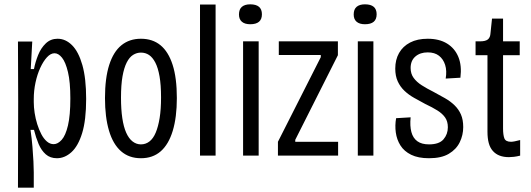

<svg xmlns="http://www.w3.org/2000/svg" viewBox="-20 -719 2455 887"><path d="M63 148 64 -252 63 -527H129L122 -400H137Q143 -432 156 -464.5Q169 -497 191.5 -518.5Q214 -540 246 -540Q283 -540 313 -510Q343 -480 360.5 -418.5Q378 -357 378 -262Q378 -164 359.5 -104Q341 -44 310 -16Q279 12 243 12Q212 12 191.5 -6Q171 -24 158.5 -53.5Q146 -83 137 -119H121Q127 -77 130 -40Q133 -3 134.5 27Q136 57 136 77V148ZM228 -53Q247 -53 265 -73Q283 -93 294 -139.5Q305 -186 305 -264Q305 -340 294 -386Q283 -432 266.5 -452.5Q250 -473 232 -473Q214 -473 197 -454.5Q180 -436 166 -405.5Q152 -375 144 -337.5Q136 -300 136 -262V-247Q136 -224 140 -197.5Q144 -171 152 -145.5Q160 -120 171 -99Q182 -78 196.5 -65.5Q211 -53 228 -53Z M631 12Q576 12 539 -20.5Q502 -53 483.5 -115.5Q465 -178 465 -266Q465 -358 484.5 -419Q504 -480 541 -510Q578 -540 631 -540Q685 -540 721.5 -510Q758 -480 777.5 -419.5Q797 -359 797 -266Q797 -177 778 -114.5Q759 -52 722.5 -20Q686 12 631 12ZM631 -52Q653 -52 670.5 -65.5Q688 -79 699.5 -106.5Q711 -134 717.5 -174Q724 -214 724 -269Q724 -327 717 -366.5Q710 -406 697.5 -430Q685 -454 668.5 -465Q652 -476 631 -476Q612 -476 595 -465.5Q578 -455 565.5 -430.5Q553 -406 546 -366.5Q539 -327 539 -268Q539 -214 545 -173.5Q551 -133 563 -106Q575 -79 592.5 -65.5Q610 -52 631 -52Z M904 0V-698H976V0Z M1103 0V-528H1175V0ZM1136 -607Q1111 -607 1097.5 -618.5Q1084 -630 1084 -652Q1084 -676 1097.5 -687.5Q1111 -699 1136 -699Q1163 -699 1176.5 -687.5Q1190 -676 1190 -653Q1190 -630 1176.5 -618.5Q1163 -607 1136 -607Z M1264 0V-64L1462 -455V-465H1268V-528H1541V-464L1344 -73V-64H1542V0Z M1633 0V-528H1705V0ZM1666 -607Q1641 -607 1627.5 -618.5Q1614 -630 1614 -652Q1614 -676 1627.5 -687.5Q1641 -699 1666 -699Q1693 -699 1706.5 -687.5Q1720 -676 1720 -653Q1720 -630 1706.5 -618.5Q1693 -607 1666 -607Z M1962 12Q1912 12 1879.5 -4Q1847 -20 1830 -47Q1813 -74 1808.5 -107Q1804 -140 1810 -173L1877 -177Q1873 -137 1880.5 -109Q1888 -81 1908 -66.5Q1928 -52 1962 -52Q2009 -52 2029 -75.5Q2049 -99 2049 -131Q2049 -158 2036.5 -176Q2024 -194 2001 -208.5Q1978 -223 1944 -239Q1918 -253 1893 -267Q1868 -281 1848.5 -299.5Q1829 -318 1817.5 -343Q1806 -368 1806 -402Q1806 -443 1823.5 -474Q1841 -505 1874.5 -522.5Q1908 -540 1956 -540Q2009 -540 2045 -518Q2081 -496 2097.5 -456Q2114 -416 2107 -360L2039 -356Q2045 -392 2036.5 -419Q2028 -446 2008 -461.5Q1988 -477 1956 -477Q1921 -477 1899 -458Q1877 -439 1877 -405Q1877 -378 1891 -359Q1905 -340 1928.5 -325Q1952 -310 1982 -295Q2010 -280 2035.5 -265.5Q2061 -251 2080 -232.5Q2099 -214 2109.5 -190Q2120 -166 2120 -132Q2120 -95 2104 -62Q2088 -29 2053.5 -8.5Q2019 12 1962 12Z M2331 7Q2307 7 2288.5 0Q2270 -7 2257 -21.5Q2244 -36 2238 -58Q2232 -80 2232 -111V-464H2177V-528H2198Q2223 -528 2234 -537Q2245 -546 2246 -566L2253 -633H2304V-528H2381V-464H2304V-126Q2304 -96 2310 -80Q2316 -64 2341 -64Q2347 -64 2357.5 -66Q2368 -68 2383 -72V0Q2367 4 2354 5.5Q2341 7 2331 7Z"/></svg>

Font: Bricolage Grotesque Condensed Light
Style: Regular
Weight: 300
Width: 3
Designer: Mathieu Triay
Foundry: Atelier Triay
Version: Version 1.000;gftools[0.9.30]